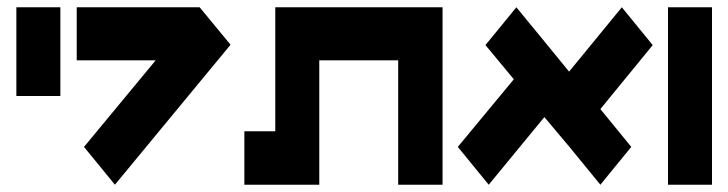

<svg xmlns="http://www.w3.org/2000/svg" viewBox="-20 -752 2003 528"><path d="M25 -732H146V-488H25Z M191 -732H529L614 -629L296 -244L211 -348L408 -586H191Z M737 -732H858H1075H1197V-244H1075V-586H858V-391V-244H652V-391H737V-586Z M1400 -732 1478 -637 1545 -555 1690 -732 1775 -628 1631 -452 1716 -348 1631 -244 1546 -348 1477 -430 1324 -244 1239 -348 1393 -534 1315 -628Z M1817 -732H1938V-244H1817Z"/></svg>

Font: PatchSans
Style: PatchSans
Weight: 400
Version: Version 1.0